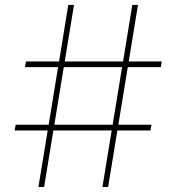

<svg xmlns="http://www.w3.org/2000/svg" viewBox="-20 -747 674 767"><path d="M389.2 0 426.1 -225.9H193.2L156.2 0H133.5L170.5 -225.9H38.4L42.6 -248.6H174.4L212 -478.7H79.5L83.8 -501.4H215.9L252.8 -727.3H275.6L238.6 -501.4H471.6L508.5 -727.3H531.2L494.3 -501.4H626.4L622.2 -478.7H490.4L452.8 -248.6H585.2L581 -225.9H448.9L411.9 0ZM197.1 -248.6H430L467.7 -478.7H234.7Z"/></svg>

Font: Inter UI Thin
Style: Italic
Weight: 100
Italic angle: -9.39999°
Designer: Rasmus Andersson
Foundry: rsms
Version: 3.2;8d6f07862